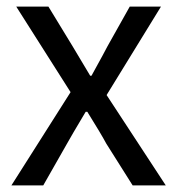

<svg xmlns="http://www.w3.org/2000/svg" viewBox="-20 -563 537 583"><path d="M14.6 0 194.3 -283.2 29.3 -543H127L200.2 -422.9Q210 -406.2 228.5 -375.5Q247.1 -344.7 253.9 -333H257.8Q299.8 -409.2 306.6 -422.9L374 -543H468.8L303.7 -274.4L483.4 0H382.8L302.7 -127Q287.1 -156.2 245.1 -223.6H240.2Q195.3 -148.4 183.6 -127L111.3 0Z"/></svg>

Font: Nasu
Style: Regular
Weight: 400
Designer: Ryoko NISHIZUKA (kana &amp; ideographs); Paul D. Hunt (Latin, Greek &amp; Cyrillic); Wenlong ZHANG (bopomofo); Sandoll C
Version: Version 2014.1215